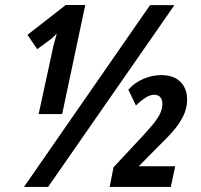

<svg xmlns="http://www.w3.org/2000/svg" viewBox="-20 -734 791 754"><path d="M74.2 0 569.3 -713.9H665L168.9 0ZM131.8 -286.1 189 -550.3Q192.9 -565.9 196.3 -577.9Q199.7 -589.8 203.1 -602.1Q196.8 -596.2 191.4 -590.6Q186 -585 182.1 -582L126 -541L87.9 -597.2L238.3 -714.4H314.9L224.1 -286.1ZM410.6 0 425.8 -77.1 535.6 -194.8Q561 -222.2 579.3 -244.1Q597.7 -266.1 607.7 -285.9Q617.7 -305.7 617.7 -326.2Q617.7 -342.8 609.6 -352.3Q601.6 -361.8 585.9 -361.8Q567.4 -361.8 548.3 -348.4Q529.3 -335 513.7 -319.8L483.9 -381.8Q508.8 -409.7 543.2 -424.3Q577.6 -439 612.8 -439Q662.1 -439 688.5 -412.6Q714.8 -386.2 714.8 -342.8Q714.8 -308.1 699 -276.9Q683.1 -245.6 658.4 -217.5Q633.8 -189.5 606.9 -164.1L524.9 -81.1H668L650.9 0Z"/></svg>

Font: Open Sans Condensed
Style: Italic
Weight: 400
Width: 3
Italic angle: -12°
Designer: Monotype Design Team
Foundry: Monotype Imaging Inc.
Version: Version 3.000